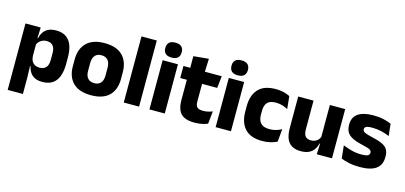

<svg xmlns="http://www.w3.org/2000/svg" viewBox="-72 -1183 3903 1852"><g transform="rotate(15 1880.0 -257.5)"><path d="M351.5 11.5Q307.5 11.5 277.5 -3Q247.5 -17.5 229.8 -44.2Q212 -71 204.5 -106.5H165L201 -209.5Q202 -179 212.8 -158Q223.5 -137 243.8 -125.8Q264 -114.5 292 -114.5Q334 -114.5 355.8 -139.2Q377.5 -164 377.5 -213V-283Q377.5 -332 356.2 -356.5Q335 -381 293 -381Q269.5 -381 250.2 -372Q231 -363 217.8 -348.2Q204.5 -333.5 198.5 -314.5L163.5 -385H204Q211.5 -418 229 -444.8Q246.5 -471.5 277.5 -487.2Q308.5 -503 356.5 -503Q442.5 -503 486.8 -446.8Q531 -390.5 531 -278V-218Q531 -104.5 486.8 -46.5Q442.5 11.5 351.5 11.5ZM203 172H51V-491.5H203L198 -359L201 -341.5V-152.5L199 -126.5L203 5Z M839.5 14Q720.5 14 659.8 -45.2Q599 -104.5 599 -212V-276.5Q599 -385.5 660 -445.8Q721 -506 839.5 -506Q958 -506 1018.8 -445.8Q1079.5 -385.5 1079.5 -276.5V-212Q1079.5 -104.5 1019 -45.2Q958.5 14 839.5 14ZM839.5 -106.5Q882 -106.5 904.2 -132.2Q926.5 -158 926.5 -205.5V-283Q926.5 -333 904.2 -359Q882 -385 839.5 -385Q797 -385 774.8 -359Q752.5 -333 752.5 -283V-205.5Q752.5 -158 774.8 -132.2Q797 -106.5 839.5 -106.5Z M1317 0H1164V-660.5H1317Z M1573.5 0H1420.5V-491.5H1573.5ZM1497 -538Q1454 -538 1434.5 -557.8Q1415 -577.5 1415 -611V-614.5Q1415 -648 1434.5 -667.5Q1454 -687 1497 -687Q1539 -687 1558.8 -667.5Q1578.5 -648 1578.5 -614.5V-611Q1578.5 -577 1558.8 -557.5Q1539 -538 1497 -538Z M1872 11Q1806.5 11 1767.8 -8.8Q1729 -28.5 1712 -68Q1695 -107.5 1695 -165.5V-440H1847V-190Q1847 -154 1863.2 -137.2Q1879.5 -120.5 1924 -120.5Q1948.5 -120.5 1972.5 -126Q1996.5 -131.5 2016 -140L2003 -13.5Q1977.5 -2.5 1944.2 4.2Q1911 11 1872 11ZM1998 -369.5H1629V-489.5H2011.5ZM1842.5 -478.5H1697L1696.5 -605.5L1848 -620Z M2234.5 0H2081.5V-491.5H2234.5ZM2158 -538Q2115 -538 2095.5 -557.8Q2076 -577.5 2076 -611V-614.5Q2076 -648 2095.5 -667.5Q2115 -687 2158 -687Q2200 -687 2219.8 -667.5Q2239.5 -648 2239.5 -614.5V-611Q2239.5 -577 2219.8 -557.5Q2200 -538 2158 -538Z M2548.5 13Q2431.5 13 2375 -48.5Q2318.5 -110 2318.5 -221.5V-272.5Q2318.5 -382 2375 -443.5Q2431.5 -505 2548 -505Q2578 -505 2604 -500.8Q2630 -496.5 2652 -489Q2674 -481.5 2690.5 -473L2703 -346.5Q2678.5 -360.5 2649 -369.8Q2619.5 -379 2582.5 -379Q2524.5 -379 2498.5 -351Q2472.5 -323 2472.5 -270V-227.5Q2472.5 -173.5 2500 -144.5Q2527.5 -115.5 2586 -115.5Q2622.5 -115.5 2651.8 -124.2Q2681 -133 2707.5 -147L2695.5 -20Q2669.5 -6 2631.5 3.5Q2593.5 13 2548.5 13Z M2774.5 -491.5H2927.5V-202.5Q2927.5 -175.5 2934.5 -155.8Q2941.5 -136 2958 -125.2Q2974.5 -114.5 3003 -114.5Q3027 -114.5 3044.8 -123Q3062.5 -131.5 3074.8 -146Q3087 -160.5 3093 -178L3116.5 -106.5H3090.5Q3082.5 -73.5 3064.2 -46.5Q3046 -19.5 3014.2 -4Q2982.5 11.5 2933 11.5Q2878.5 11.5 2843.2 -9.8Q2808 -31 2791.2 -73Q2774.5 -115 2774.5 -178ZM3090.5 -491.5H3243.5V0H3091.5L3096.5 -123L3090.5 -137Z M3520.5 12Q3462 12 3415 1.8Q3368 -8.5 3334.5 -22L3321.5 -150.5Q3360 -134.5 3406.8 -121.8Q3453.5 -109 3508 -109Q3551.5 -109 3569.8 -118.2Q3588 -127.5 3588 -147V-149Q3588 -162.5 3578.8 -171.2Q3569.5 -180 3546.8 -187Q3524 -194 3483 -203.5Q3421.5 -218 3385.5 -237.8Q3349.5 -257.5 3334.2 -286.2Q3319 -315 3319 -354.5V-358.5Q3319 -431.5 3371 -467.8Q3423 -504 3524 -504Q3581 -504 3626.5 -493.5Q3672 -483 3703 -468.5L3716 -349Q3680 -365 3635.8 -375.5Q3591.5 -386 3543 -386Q3513.5 -386 3496.8 -382Q3480 -378 3473.2 -370.5Q3466.5 -363 3466.5 -352V-350.5Q3466.5 -338.5 3474.5 -330Q3482.5 -321.5 3503.8 -314Q3525 -306.5 3565 -297Q3627 -283.5 3665 -266.2Q3703 -249 3720.5 -221.8Q3738 -194.5 3738 -149.5V-145Q3738 -65.5 3684.5 -26.8Q3631 12 3520.5 12Z"/></g></svg>

Font: Anek Malayalam Medium
Style: Bold
Weight: 700
Version: Version 1.003